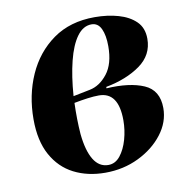

<svg xmlns="http://www.w3.org/2000/svg" viewBox="-67 -597 661 676"><g transform="rotate(-10 264.0 -259.0)"><path d="M257 14Q194 14 145 -11Q96 -36 68 -87Q40 -138 40 -215Q40 -301 72 -373Q104 -445 165 -488.5Q226 -532 314 -532Q360 -532 398.5 -521Q437 -510 460.5 -487Q484 -464 484 -425Q484 -367 435 -332Q386 -297 312 -283V-278Q395 -283 446 -261Q497 -239 497 -175Q497 -125 464 -82Q431 -39 376.5 -12.5Q322 14 257 14ZM193 -271 253 -283Q289 -290 316.5 -325Q344 -360 344 -423Q344 -462 333 -485.5Q322 -509 299 -509Q269 -509 247 -479Q225 -449 211.5 -395Q198 -341 193 -271ZM272 -11Q297 -11 314.5 -33Q332 -55 341.5 -88.5Q351 -122 351 -157Q351 -258 281 -258Q263 -258 240.5 -255Q218 -252 192 -247Q190 -188 194 -135Q200 -75 219.5 -43Q239 -11 272 -11Z"/></g></svg>

Font: Literata 72pt
Style: Bold Italic
Weight: 700
Italic angle: -2°
Designer: Latin by Veronika Burian and Jose Scaglione. Greek by Irene Vlachou. Cyrillic by Vera Evstafieva
Foundry: TypeTogether
Version: Version 3.002